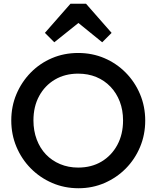

<svg xmlns="http://www.w3.org/2000/svg" viewBox="-20 -992 834 1022"><path d="M398 10Q323 10 258 -18Q193 -46 144 -95.5Q95 -145 67.5 -210.5Q40 -276 40 -351Q40 -426 67.5 -491Q95 -556 143.5 -605.5Q192 -655 256.5 -682.5Q321 -710 396 -710Q471 -710 535.5 -682.5Q600 -655 649 -605.5Q698 -556 725.5 -490.5Q753 -425 753 -350Q753 -275 725.5 -209.5Q698 -144 649.5 -95Q601 -46 536.5 -18Q472 10 398 10ZM396 -100Q467 -100 520.5 -132Q574 -164 604.5 -220.5Q635 -277 635 -351Q635 -406 617.5 -451.5Q600 -497 568 -530.5Q536 -564 492.5 -582Q449 -600 396 -600Q326 -600 272.5 -568.5Q219 -537 188.5 -481Q158 -425 158 -351Q158 -296 175.5 -249.5Q193 -203 224.5 -170Q256 -137 300 -118.5Q344 -100 396 -100ZM269 -767 219 -817 355 -972H438L574 -817L524 -767L360 -900L434 -899Z"/></svg>

Font: Outfit Thin Medium
Style: Regular
Weight: 500
Version: Version 1.100;gftools[0.9.27]